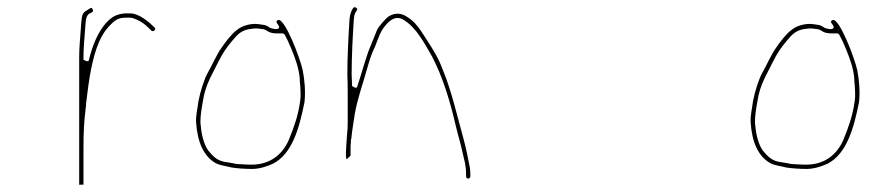

<svg xmlns="http://www.w3.org/2000/svg" viewBox="-20 -493 2481 537"><path d="M213.5 23.5V-75C213.5 -123 214.4 -147.4 220.5 -197.4C220.5 -200.9 220.9 -206.1 221.6 -210.2C225 -230.8 221.5 -209.7 221.6 -209.9C225.6 -243.3 228.7 -266.5 231.1 -279.8C240.8 -333.6 253.8 -388.4 287.7 -422.3C298.7 -433.3 308.3 -443.5 330 -443.5H344C349.6 -443.5 355.4 -441.3 363.1 -437.8C382.5 -428.9 391.6 -419 403 -407.6C406.1 -404.8 409.9 -405.5 412.6 -408.7C414.7 -411.3 415.1 -413.6 412 -416.4C411.9 -416.5 411.8 -416.6 411.7 -416.7C397.5 -430.8 369 -455.5 345 -455.5H328.4C304.4 -452.9 293.7 -446.1 278.4 -430.8C253.9 -404.1 239 -367.1 228.3 -324.2C226.7 -317.8 213.5 -326 213.5 -326V-332C213.5 -359 215.9 -381.6 217.5 -404.5L219.5 -430.7C220.2 -437.1 220.8 -441 222.6 -445.8C223.3 -448 226 -452.3 228.8 -454.2C229 -454.4 229.4 -454.6 229.6 -454.7C240.2 -460 242.4 -461 238.9 -467.4C236.3 -472.3 235.7 -471.8 230.6 -469C228.7 -468 226.5 -466.5 224.4 -464.9C224.1 -464.7 223.7 -464.5 223.4 -464.3C211.9 -458.6 209 -451.7 207.5 -432.4L205.5 -405.4C203.8 -382.1 201.5 -358.9 201.5 -333V23.9L206.4 23.5C206.6 23.5 206.8 23.5 207 23.5Z M758 -423.5C766.9 -411.7 752 -411.5 752 -411.5C749.5 -411.5 747.5 -411.8 744.8 -412.5C742.3 -412.7 736.1 -414.3 732.6 -416.9C726.9 -420.9 721.5 -423 716.1 -423.6L702 -425.6C679.6 -428.4 654.2 -419.5 643 -409.4C642.9 -409.3 642.5 -409 642.3 -408.9C628.7 -399.3 610.3 -375.5 599.2 -358.8C599.2 -358.8 599.1 -358.7 599 -358.6C586.8 -341.9 573.2 -310.7 561.5 -290.2C552 -274.4 539.5 -234.8 535.4 -211.7C531.8 -191.1 535.5 -212.3 535.4 -212.1C532.9 -191.5 527.2 -170.1 528.5 -150.5C532.1 -96.5 549.1 -55.8 583.6 -36.6C593.6 -31 610.6 -28.7 628.5 -24.4C644.4 -22 665.7 -20.5 685 -20.5C706.5 -20.5 727.8 -27.9 744.8 -35.8C763.8 -44.6 744.3 -35.5 744.5 -35.6C797.4 -63.7 816.9 -134 831.6 -207.2C834.9 -236.8 832 -269.5 826.7 -296.5C819.3 -330.8 777 -441.8 758.2 -437.1C757.6 -437 756.9 -436.7 756 -436C751.6 -432.6 752.1 -431.3 758 -423.5ZM770 -399.5C772.3 -399.5 775.1 -398.1 776.5 -395.7C787 -377.3 802.2 -339.8 809.2 -317.8C813.1 -305.3 818.5 -284.8 818.5 -267.3C819.7 -253.5 820.5 -242.7 820.5 -238.3C821.1 -229 820.8 -218.9 819.4 -209.9C814.1 -169.9 802 -136.4 787.9 -102.1C771.1 -62.8 737.1 -32.5 684 -32.5C674.7 -32.5 664.9 -32.9 656.8 -33.5C647.4 -33.6 639.5 -34.3 630.4 -36.7L606.6 -40.6C584.1 -45.1 573.4 -59.4 562.4 -72.1C562.2 -72.2 561.9 -72.6 561.8 -72.8C548.1 -93.4 542.8 -121.4 540.5 -150.4C540.5 -150.6 540.5 -150.8 540.5 -151C540.5 -171.4 544.3 -192.5 547.6 -210.4C551.5 -230.9 547.5 -209.8 547.6 -210C553.7 -255.8 574.7 -286.5 590.3 -319.3C602.6 -344 613.3 -360 630.3 -379.9C644.8 -397 655.4 -409.6 683.8 -412.4C696.5 -414.8 705.7 -412.7 712.4 -411.8C720.3 -410.9 721.2 -410.2 725.9 -407.4C726 -407.4 726.2 -407.2 726.3 -407.1C735.5 -400.7 743.5 -399.5 759 -399.5Z M948.5 -86C948.5 -85.9 948.5 -85.7 948.5 -85.5C947.8 -75.6 947.5 -67.3 947.5 -56.4C947.9 -52.9 948.4 -49.2 948.9 -47.3C951.7 -49 957.1 -54.2 960.5 -57.9V-84C960.5 -84.2 960.5 -84.6 960.5 -84.8C961.2 -90.6 961.5 -96 961.5 -101C961.5 -102.4 961.4 -102.6 962.6 -105C963.3 -113.5 965.1 -128.4 967.6 -144.1C974.2 -193.5 981.1 -215.4 996.8 -267.2C1010.3 -311.3 1014.2 -332.9 1029.2 -363.1C1037.3 -383.6 1043.2 -405.1 1058.1 -421.7C1066.8 -432.5 1085.3 -452.2 1108.9 -437.4C1145.1 -415.7 1167.9 -370.3 1188.6 -334.6C1217.6 -279.4 1239.1 -209.6 1254.3 -142.7C1260.9 -114.9 1267.5 -94.9 1273.8 -66.1C1279.1 -42 1283.5 -31.8 1283.5 -6V0C1283.5 3.8 1286.4 6.5 1289.5 6.5C1292.5 6.5 1295.5 3.3 1295.5 1V-6C1295.5 -10.6 1295.3 -14.1 1294.6 -21.9C1290 -47.2 1282.8 -81.6 1275.8 -107C1258 -171 1242.7 -239.4 1219.1 -296.1C1219 -296.2 1219 -296.4 1218.9 -296.5C1207.4 -328.5 1192.4 -352.7 1174.7 -379.9C1154.3 -411.3 1143 -432.1 1114.3 -448.5C1098 -457.7 1082 -456 1067.9 -447.6C1059.6 -442.6 1040.3 -420.3 1034.8 -409.9C1031 -401 1022.4 -378.1 1017.9 -368C1004.3 -337.5 994.4 -296.4 979.1 -250.6C976.5 -242.6 964.5 -253 964.5 -253C964.5 -256.6 964.5 -260.2 964.4 -263.8C964.2 -270.7 964 -277.6 963.5 -284.5C963.5 -284.6 963.5 -284.9 963.5 -285C963.5 -334.7 966.5 -392 969.5 -437.6C970.2 -446 971 -451.7 973.3 -456.4C973.4 -456.6 973.6 -456.9 973.8 -457.2C980 -466.4 980.9 -468.4 975.6 -471.6C971.4 -474.1 969.4 -473.6 965.4 -467C960.9 -459.7 958 -446.9 957.5 -438.6C954.6 -392.3 951.5 -335 951.5 -285.1C952.2 -267.4 952.5 -250.4 952.5 -235V-150C952.5 -137.1 951.9 -126.4 950.5 -114.5C950.4 -106.2 948.5 -92.9 948.5 -86Z M2309 -423.5C2317.9 -411.7 2303 -411.5 2303 -411.5C2300.5 -411.5 2298.5 -411.8 2295.8 -412.5C2293.3 -412.7 2287.1 -414.3 2283.6 -416.9C2277.9 -420.9 2272.5 -423 2267.1 -423.6L2253 -425.6C2230.6 -428.4 2205.2 -419.5 2194 -409.4C2193.9 -409.3 2193.5 -409 2193.3 -408.9C2179.7 -399.3 2161.3 -375.5 2150.2 -358.8C2150.2 -358.8 2150.1 -358.7 2150 -358.6C2137.8 -341.9 2124.2 -310.7 2112.5 -290.2C2103 -274.4 2090.5 -234.8 2086.4 -211.7C2082.8 -191.1 2086.5 -212.3 2086.4 -212.1C2083.9 -191.5 2078.2 -170.1 2079.5 -150.5C2083.1 -96.5 2100.1 -55.8 2134.6 -36.6C2144.6 -31 2161.6 -28.7 2179.5 -24.4C2195.4 -22 2216.7 -20.5 2236 -20.5C2257.5 -20.5 2278.8 -27.9 2295.8 -35.8C2314.8 -44.6 2295.3 -35.5 2295.5 -35.6C2348.4 -63.7 2367.9 -134 2382.6 -207.2C2385.9 -236.8 2383 -269.5 2377.7 -296.5C2370.3 -330.8 2328 -441.8 2309.2 -437.1C2308.6 -437 2307.9 -436.7 2307 -436C2302.6 -432.6 2303.1 -431.3 2309 -423.5ZM2321 -399.5C2323.3 -399.5 2326.1 -398.1 2327.5 -395.7C2338 -377.3 2353.2 -339.8 2360.2 -317.8C2364.1 -305.3 2369.5 -284.8 2369.5 -267.3C2370.7 -253.5 2371.5 -242.7 2371.5 -238.3C2372.1 -229 2371.8 -218.9 2370.4 -209.9C2365.1 -169.9 2353 -136.4 2338.9 -102.1C2322.1 -62.8 2288.1 -32.5 2235 -32.5C2225.7 -32.5 2215.9 -32.9 2207.8 -33.5C2198.4 -33.6 2190.5 -34.3 2181.4 -36.7L2157.6 -40.6C2135.1 -45.1 2124.4 -59.4 2113.4 -72.1C2113.2 -72.2 2112.9 -72.6 2112.8 -72.8C2099.1 -93.4 2093.8 -121.4 2091.5 -150.4C2091.5 -150.6 2091.5 -150.8 2091.5 -151C2091.5 -171.4 2095.3 -192.5 2098.6 -210.4C2102.5 -230.9 2098.5 -209.8 2098.6 -210C2104.7 -255.8 2125.7 -286.5 2141.3 -319.3C2153.6 -344 2164.3 -360 2181.3 -379.9C2195.8 -397 2206.4 -409.6 2234.8 -412.4C2247.5 -414.8 2256.7 -412.7 2263.4 -411.8C2271.3 -410.9 2272.2 -410.2 2276.9 -407.4C2277 -407.4 2277.2 -407.2 2277.3 -407.1C2286.5 -400.7 2294.5 -399.5 2310 -399.5Z"/></svg>

Font: Take Off
Style: Hairball
Weight: 400
Foundry: Cannot Into Space Fonts
Version: Version 0.89